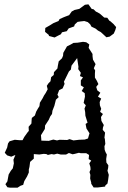

<svg xmlns="http://www.w3.org/2000/svg" viewBox="-20 -866 590 886"><path d="M26 0 14 -2 5 -16 14 -29 20 -61 30 -78 39 -89 44 -112 42 -129 51 -151 32 -143 13 -149 2 -161 7 -172 13 -185 17 -204 24 -214 48 -221 71 -219H84L92 -234L107 -255L113 -262L112 -281L125 -296L126 -314L127 -322L141 -333L147 -351L155 -365L162 -376L164 -392L177 -413L183 -425L191 -437L200 -454L196 -470L204 -482L213 -491L216 -510L228 -520L229 -533L245 -550L247 -563L251 -583L266 -597L271 -609L272 -622L289 -652L307 -661L319 -668L338 -669L363 -673L378 -671L392 -661L389 -645L407 -617V-607L409 -591L421 -570L413 -551L419 -541L418 -527V-508L427 -493L434 -478L424 -465L429 -449L443 -438L432 -420L447 -411L440 -395L441 -380L447 -364L442 -350L455 -340L446 -326L448 -308L459 -289L455 -277L454 -267L465 -254L462 -231L464 -224L466 -202L462 -191L463 -175L467 -164L473 -153L470 -132L471 -116L480 -103L479 -91L476 -78L482 -59L479 -36L476 -19L466 -10L465 -5L432 -1H412L401 -18V-23L396 -42L397 -59L393 -72L398 -84L397 -96L392 -112L401 -125L389 -132L391 -151L378 -159H353L344 -161L325 -156L315 -154L298 -160L285 -153H260L244 -157L229 -153L218 -155L201 -151L194 -155L182 -156L161 -153L136 -155V-134L119 -119L116 -96L113 -84V-70L105 -52L92 -30L87 -13L75 -9L61 0ZM205 -216 226 -222 243 -218 255 -221 290 -220 301 -224 319 -218 345 -221 371 -222 386 -227 393 -251 379 -273 375 -294 384 -300 374 -332 373 -349 370 -365 376 -380 366 -391 372 -420 371 -436 357 -446 367 -463 353 -472V-495L363 -509L349 -515L353 -530L341 -547L342 -558L336 -598L310 -563L307 -545L298 -536L275 -489L278 -479L269 -458L253 -450L245 -429L251 -418L238 -406L231 -378L222 -355L220 -340L212 -329L205 -313L188 -287L187 -271L169 -242L171 -217ZM232 -693 206 -700 205 -705 188 -719 189 -737 210 -749 226 -759 250 -769 255 -778 273 -786 283 -790 299 -796 311 -813 324 -820 346 -825 372 -844 388 -846 403 -825 412 -823 422 -813 439 -804 443 -801 461 -785 475 -784 485 -770 488 -769 504 -755 509 -749 516 -741 512 -727 505 -711 486 -697 471 -694 456 -708 445 -718 432 -725 421 -734 402 -743 396 -754 385 -764 369 -769 351 -767 338 -765 325 -753 322 -744 297 -735 288 -722 266 -717 261 -708 247 -701Z"/></svg>

Font: Winky Rough Light
Style: Italic
Weight: 300
Italic angle: -8.97852°
Designer: Simon Atzbach
Foundry: typofactur
Version: Version 1.206; ttfautohint (v1.8.4.7-5d5b)